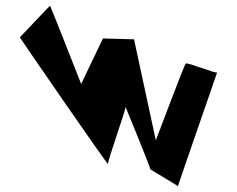

<svg xmlns="http://www.w3.org/2000/svg" viewBox="-20 -777 838 679"><path d="M50 -645C49 -645 363 -189 362 -197C360 -208 425 -388 424 -399C424 -399 514 -180 511 -180C505 -180 608 -122 609 -118C611 -126 748 -521 748 -521C745 -515 639 -559 637 -552C633 -553 531 -279 531 -281L454 -638L344 -641L267 -480C267 -481 158 -757 157 -757C156 -757 51 -645 50 -645Z"/></svg>

Font: Getaway
Style: Regular
Weight: 400
Version: Version 0.1